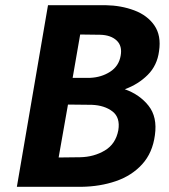

<svg xmlns="http://www.w3.org/2000/svg" viewBox="-20 -720 653 740"><path d="M577 -199Q568 -131 528 -87Q488 -43 427 -22Q366 -1 294 0H45L165 -700H387Q447 -699 497.5 -680Q548 -661 575 -622Q602 -583 593 -523Q586 -468 549.5 -431.5Q513 -395 461 -376Q518 -356 552.5 -312.5Q587 -269 577 -199ZM366 -586 289 -587 260 -420H328Q371 -422 404.5 -443.5Q438 -465 445 -505Q452 -543 429.5 -564Q407 -585 366 -586ZM334 -316 242 -317 206 -113 289 -114Q342 -115 384 -140Q426 -165 436 -218Q444 -267 413.5 -290.5Q383 -314 334 -316Z"/></svg>

Font: Von Semi
Style: Italic
Weight: 600
Version: Version 4.000; ttfautohint (v1.8.4.7-5d5b)